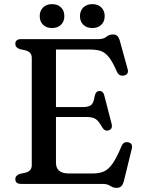

<svg xmlns="http://www.w3.org/2000/svg" viewBox="-20 -889 692 928"><path d="M54 -677Q54 -700 83 -700H457Q480 -700 494 -711.2Q508 -722.5 525.5 -722.5Q540 -722.5 547.5 -714.8Q555 -707 560 -689L597 -554.5Q604 -529.5 579.5 -524Q556 -518.5 544.5 -543.5Q524 -591 505.8 -613.5Q487.5 -636 466.5 -642.8Q445.5 -649.5 416 -649.5H250.5V-371.5H379.5Q410.5 -371.5 422 -382.8Q433.5 -394 437.5 -424.5Q442 -447.5 459 -449Q478.5 -450.5 484 -428L519.5 -290.5Q525.5 -265 505 -259Q486.5 -253 474.5 -273Q458 -303 443.2 -313.2Q428.5 -323.5 397.5 -323.5H250.5V-102.5Q250.5 -50.5 313 -50.5H427.5Q459 -50.5 481.5 -60Q504 -69.5 524 -98Q544 -126.5 567.5 -183Q577 -205 598.5 -201.5Q624 -197 616.5 -168L579 -15Q574.5 2.5 566.5 10.8Q558.5 19 543 19Q527 19 513 9.5Q499 0 477 0H83Q54 0 54 -23Q54 -41 76 -48.5L103.5 -54.5Q133.5 -62.5 133.5 -90V-610Q133.5 -637.5 103.5 -645.5L76 -651.5Q54 -659 54 -677ZM231.5 -753.5Q204.5 -753.5 188.2 -769.2Q172 -785 172 -811Q172 -837 188.2 -853Q204.5 -869 231.5 -869Q259 -869 275 -853Q291 -837 291 -811Q291 -785.5 275 -769.5Q259 -753.5 231.5 -753.5ZM426 -753.5Q399 -753.5 382.8 -769.2Q366.5 -785 366.5 -811Q366.5 -837 382.8 -853Q399 -869 426 -869Q453.5 -869 469.8 -853Q486 -837 486 -811Q486 -785.5 469.8 -769.5Q453.5 -753.5 426 -753.5Z"/></svg>

Font: Fraunces 9pt S050
Style: Regular
Weight: 400
Version: Version 1.000; ttfautohint (v1.8.3)